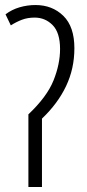

<svg xmlns="http://www.w3.org/2000/svg" viewBox="-20 -744 348 764"><path d="M121 -724Q188 -724 232 -681Q276 -638 276 -552Q276 -471 243 -401.5Q210 -332 147 -272V0H93V-289Q167 -359 193 -424Q219 -489 219 -549Q219 -614 189.5 -644Q160 -674 118 -674Q90 -674 67.5 -665.5Q45 -657 23 -643L2 -687Q27 -706 58 -715Q89 -724 121 -724Z"/></svg>

Font: Noto Sans ExtraCondensed Light
Style: Regular
Weight: 300
Width: 2
Designer: Monotype Design Team
Foundry: Monotype Imaging Inc.
Version: Version 2.013; ttfautohint (v1.8.4.7-5d5b)